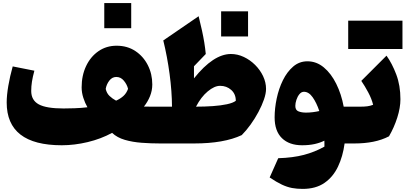

<svg xmlns="http://www.w3.org/2000/svg" viewBox="-20 -931 2642 1246"><path d="M736.8 -634.3Q806.2 -634.3 858.2 -599.9Q910.2 -565.4 939.2 -508.3Q968.3 -451.2 968.3 -382.8Q968.3 -343.3 953.4 -306.6Q938.5 -270 914.1 -239.3Q936 -238.8 966.6 -238.8Q997.1 -238.8 1018.6 -238.8H1019V0H1018.6Q959 0 899.7 -4.4Q840.3 -8.8 790 -23.4Q739.7 -38.1 707.5 -68.8Q634.8 -29.3 548.8 -8.8Q462.9 11.7 380.9 11.7Q23.4 11.7 23.4 -266.1Q23.4 -312 33.9 -373.8Q44.4 -435.5 62.5 -500L203.1 -472.2Q191.9 -430.7 187.3 -400.9Q182.6 -371.1 182.6 -340.8Q182.6 -280.3 231.7 -253.7Q280.8 -227.1 392.1 -227.1Q419.4 -227.1 463.6 -228.5Q507.8 -230 547.4 -234.9Q531.7 -262.2 520.8 -296.1Q509.8 -330.1 509.8 -363.8Q509.8 -440.9 538.6 -502Q567.4 -563 618.7 -598.6Q669.9 -634.3 736.8 -634.3ZM734.9 -431.6Q707.5 -431.6 689.2 -407.5Q670.9 -383.3 666 -354Q672.4 -325.7 690.9 -308.1Q709.5 -290.5 733.4 -277.8Q761.7 -290.5 781.2 -308.3Q800.8 -326.2 811 -354.5Q804.2 -382.8 783.9 -407.2Q763.7 -431.6 734.9 -431.6ZM656.7 -911.1H831.5V-748H656.7Z M1478.5 -580.6Q1521.5 -580.6 1562 -561.5Q1602.5 -542.5 1635.3 -510Q1668 -477.5 1687.3 -437Q1706.5 -396.5 1706.5 -354Q1706.5 -324.7 1693.1 -285.6Q1679.7 -246.6 1657 -204.1Q1634.3 -161.6 1606.2 -122.6Q1578.1 -83.5 1548.8 -54.2Q1433.6 0 1239.7 0H1019Q1007.3 0 1001.5 -8.3Q995.6 -16.6 995.6 -41V-197.8Q995.6 -222.2 1001.5 -230.5Q1007.3 -238.8 1019 -238.8H1096.2Q1095.7 -337.4 1080.6 -450.7Q1065.4 -564 1039.6 -668.5L1269 -825.7Q1282.2 -772.9 1291 -732.2Q1299.8 -691.4 1305.7 -655.5Q1311.5 -619.6 1315.4 -580.6L1238.8 -501V-422.4Q1365.2 -580.6 1478.5 -580.6ZM1408.2 -374Q1371.6 -374 1328.1 -337.9Q1284.7 -301.8 1252 -238.8Q1308.6 -238.8 1361.1 -242.4Q1413.6 -246.1 1453.1 -254.6Q1492.7 -263.2 1510.3 -276.9Q1510.3 -320.8 1480.5 -347.4Q1450.7 -374 1408.2 -374ZM1415 -857.4H1589.8V-694.3H1415Z M1975.1 -533.2Q2033.7 -533.2 2081.3 -493.7Q2128.9 -454.1 2162.1 -387.2Q2195.3 -320.3 2210.4 -238.8H2262.7V0H2216.3Q2205.1 84 2173.3 150.6Q2141.6 217.3 2085.4 256.1Q2029.3 294.9 1943.8 294.9Q1907.2 294.9 1875.5 289.1Q1843.8 283.2 1809.3 267.1Q1774.9 251 1730 220.7L1785.6 95.7Q1880.9 92.8 1951.7 74.2Q2022.5 55.7 2085.4 20.5Q2085.4 11.2 2085.4 1.7Q2085.4 -7.8 2085 -18.1Q2058.1 -4.4 2022 3.7Q1985.8 11.7 1940.9 11.7Q1856.9 11.7 1809.6 -34.4Q1762.2 -80.6 1762.2 -169.4Q1762.2 -228 1775.6 -291.7Q1789.1 -355.5 1815.9 -410.2Q1842.8 -464.8 1882.6 -499Q1922.4 -533.2 1975.1 -533.2ZM1952.6 -335.4Q1936 -335.4 1923.3 -320.1Q1910.6 -304.7 1903.6 -283.2Q1896.5 -261.7 1896.5 -243.7Q1896.5 -216.3 1917 -208.3Q1937.5 -200.2 1965.8 -200.2Q1987.8 -200.2 2010.7 -203.1Q2033.7 -206.1 2052.2 -210.4Q2034.2 -264.2 2009 -299.8Q1983.9 -335.4 1952.6 -335.4Z M2239.7 -612.8V-796.9H2591.8V-612.8ZM2262.7 0Q2251 0 2245.1 -8.3Q2239.3 -16.6 2239.3 -41V-197.8Q2239.3 -222.2 2245.1 -230.5Q2251 -238.8 2262.7 -238.8H2319.3Q2344.2 -238.8 2363.5 -241.2Q2382.8 -243.7 2401.4 -251Q2392.1 -289.6 2369.6 -331.5Q2347.2 -373.5 2324.7 -406.2L2488.3 -569.8Q2524.4 -519.5 2551.5 -448Q2578.6 -376.5 2578.6 -287.1Q2578.6 -231.9 2558.1 -167.7Q2537.6 -103.5 2504.4 -46.4Q2458.5 -22.5 2402.3 -11.2Q2346.2 0 2280.3 0Z"/></svg>

Font: Pinar-DS3-FD Black
Style: Regular
Weight: 900
Designer: Amin Abedi
Version: Version 3.000